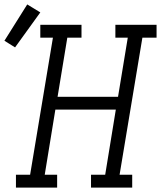

<svg xmlns="http://www.w3.org/2000/svg" viewBox="-85 -847 727 867"><path d="M-13 0V-58H51L154 -677H97V-735H283V-677H219L175 -410H448L492 -677H436V-735H622V-677H558L455 -58H512V0H326V-58H390L438 -352H165L117 -58H173V0ZM-17 -633 -65 -663 38 -827 97 -791Z"/></svg>

Font: Iosevka Slab Light Extended
Style: Italic
Weight: 300
Width: 7
Italic angle: -9°
Monospace: yes
Designer: Belleve Invis
Foundry: Belleve Invis
Version: Version 11.1.0; ttfautohint (v1.8.3)